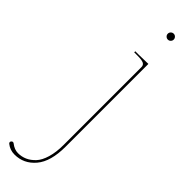

<svg xmlns="http://www.w3.org/2000/svg" viewBox="-407 -695 921 921"><g transform="rotate(45 53.0 -235.0)"><path d="M-82.5 213.4Q-82.5 209.5 -79.1 206.1Q-75.7 202.6 -71.8 202.6Q-68.4 202.6 -64.9 205.1Q-41.5 223.6 -17.1 223.6Q7.3 223.6 28.8 214.1Q50.3 204.6 69.1 184.6Q87.9 164.6 98.9 127.4Q109.9 90.3 109.9 40V-487.3Q109.9 -501.5 98.1 -507.1Q86.4 -512.7 57.6 -512.7H35.2V-520H57.6L122.6 -521.5V40Q122.6 140.6 80.6 190.4Q38.6 240.2 -24.4 240.2Q-54.7 240.2 -78.1 221.7Q-82.5 218.8 -82.5 213.4ZM91.8 -675.8Q85.9 -681.6 85.9 -689.9Q85.9 -698.2 91.8 -704.1Q97.7 -710 106 -710Q114.3 -710 120.1 -704.1Q126 -698.2 126 -689.9Q126 -681.6 120.1 -675.8Q114.3 -669.9 106 -669.9Q97.7 -669.9 91.8 -675.8Z"/></g></svg>

Font: Znikomit
Style: Regular
Weight: 100
Designer: gluk
Foundry: gluk
Version: Version 0.53